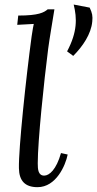

<svg xmlns="http://www.w3.org/2000/svg" viewBox="-20 -795 418 827"><path d="M297.4 -775.4C312 -715.8 313.5 -657.7 269 -573.7L295.4 -554.2C336.9 -595.7 372.6 -648.9 377.4 -702.1C379.9 -725.6 377.4 -738.8 366.2 -762.2ZM185.5 -754.9C169.4 -741.2 146.5 -728 58.6 -728L54.2 -688L125.5 -691.9C122.6 -678.2 121.6 -673.8 116.2 -638.2C92.3 -461.9 59.6 -154.3 61.5 -70.3C62.5 -16.6 87.4 11.2 141.6 11.2C221.7 11.2 262.2 -82.5 271.5 -129.4L242.7 -135.7C222.7 -64.5 192.4 -38.6 170.4 -38.6C144.5 -38.6 142.6 -65.4 142.6 -91.3C142.6 -187.5 169.4 -443.8 187.5 -585C193.4 -629.9 206.5 -705.1 214.4 -754.9Z"/></svg>

Font: Lora Italic
Style: Regular
Weight: 400
Italic angle: -3°
Designer: Olga Karpushina, Alexei Vanyashin
Foundry: Cyreal
Version: Version 1.011;PS 001.011;hotconv 1.0.70;makeotf.lib2.5.58329